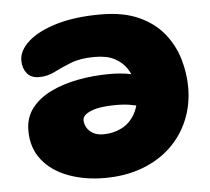

<svg xmlns="http://www.w3.org/2000/svg" viewBox="-44 -572 689 629"><g transform="rotate(-5 300.5 -257.5)"><path d="M276 10Q211 10 157 -10Q103 -30 71.5 -69.5Q40 -109 40 -166Q40 -209 63.5 -239.5Q87 -270 127 -289.5Q167 -309 217.5 -318.5Q268 -328 322 -328Q360 -328 388.5 -322Q417 -316 432.5 -304Q448 -292 448 -273Q448 -254 440 -235Q432 -216 417 -216Q404 -216 384.5 -220.5Q365 -225 333 -225Q280 -225 251.5 -213.5Q223 -202 223 -185Q223 -172 230 -160Q237 -148 250.5 -140.5Q264 -133 284 -133Q317 -133 344.5 -147Q372 -161 388.5 -190.5Q405 -220 405 -264Q405 -279 400 -299.5Q395 -320 381.5 -340.5Q368 -361 343 -374.5Q318 -388 277 -388Q230 -388 198.5 -375.5Q167 -363 142.5 -350.5Q118 -338 91 -338Q64 -338 50.5 -355Q37 -372 37 -397Q37 -430 70 -459.5Q103 -489 164 -507Q225 -525 309 -525Q384 -525 435 -501.5Q486 -478 516.5 -439.5Q547 -401 560.5 -354.5Q574 -308 574 -262Q574 -205 553.5 -155.5Q533 -106 494.5 -69Q456 -32 400.5 -11Q345 10 276 10Z"/></g></svg>

Font: Shantell Sans ExtraBold
Style: Regular
Weight: 800
Designer: Stephen Nixon, Anya Danilova, Shantell Martin
Foundry: Arrow Type
Version: Version 1.011;[c5ecc13dd]